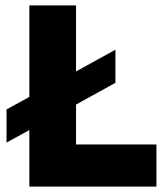

<svg xmlns="http://www.w3.org/2000/svg" viewBox="-20 -687 616 707"><path d="M260 -155V-302L405 -382V-504L260 -424V-667H88V-330L4 -284V-162L88 -208V0H556V-155Z"/></svg>

Font: Maven Pro
Style: Black
Weight: 900
Designer: Joe Prince
Foundry: Joe Prince
Version: Version 1.003